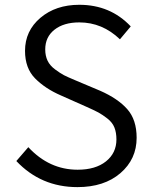

<svg xmlns="http://www.w3.org/2000/svg" viewBox="-20 -765 632 798"><path d="M301.8 12.7Q150.4 12.7 47.9 -95.7L97.7 -153.3Q184.6 -59.6 302.7 -59.6Q377 -59.6 420.4 -94.2Q463.9 -128.9 463.9 -185.5Q463.9 -213.9 455.6 -234.9Q447.3 -255.9 426.8 -272Q406.2 -288.1 389.2 -297.4Q372.1 -306.6 338.9 -321.3L233.4 -368.2Q168 -396.5 126 -439Q84 -481.4 84 -553.7Q84 -636.7 147.9 -690.9Q211.9 -745.1 309.6 -745.1Q438.5 -745.1 523.4 -655.3L478.5 -601.6Q405.3 -671.9 309.6 -671.9Q245.1 -671.9 206.5 -641.6Q168 -611.3 168 -559.6Q168 -533.2 177.7 -512.7Q187.5 -492.2 209.5 -476.1Q231.4 -460 245.6 -452.6Q259.8 -445.3 290 -432.6L396.5 -387.7Q469.7 -355.5 508.8 -311.5Q547.9 -267.6 547.9 -192.4Q547.9 -103.5 480.5 -45.4Q413.1 12.7 301.8 12.7Z"/></svg>

Font: Gen Shin Gothic Normal
Style: Regular
Weight: 300
Designer: [Source Han Sans]
Ryoko NISHIZUKA  (kana & ideographs); Paul D. Hunt (Latin, Greek & Cyrillic); Wenlong ZHANG  (bopomofo
Version: Version 1.002.20150607